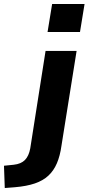

<svg xmlns="http://www.w3.org/2000/svg" viewBox="-117 -752 445 965"><path d="M122 -591 145 -732H308L285 -591ZM-93 193 -97 81 -48 76Q-11 72 8.5 52Q28 32 35 -6L112 -496H268L192 -20Q185 31 169 68.5Q153 106 126 131Q99 156 58 170Q17 184 -42 189Z"/></svg>

Font: Nunito Sans 10pt ExtraBold
Style: Italic
Weight: 800
Italic angle: -9°
Designer: Vernon Adams
Foundry: Vernon Adams
Version: Version 3.101;gftools[0.9.27]